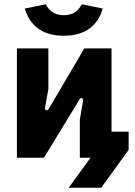

<svg xmlns="http://www.w3.org/2000/svg" viewBox="-20 -737 631 897"><path d="M59 0H185L352 -273C358 -284 370 -277 368 -267L353 -178V0H403L301 140H453L581 -37V-122H501V-511H374L207 -227C201 -217 189 -223 190 -232L206 -321V-511H59ZM278 -570C381 -570 438 -620 460 -697L362 -717C345 -683 317 -666 278 -666C239 -666 211 -683 194 -717L96 -697C119 -620 175 -570 278 -570Z"/></svg>

Font: Finlandica
Style: Bold
Weight: 700
Designer: Niklas Ekholm, Juho Hiilivirta, Jaakko Suomalainen
Foundry: Helsinki Type Studio
Version: Version 2.000;Glyphs 3.2 (3202)